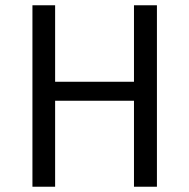

<svg xmlns="http://www.w3.org/2000/svg" viewBox="-20 -708 718 728"><path d="M488 0V-326H189V0H103V-688H189V-398H488V-688H575V0Z"/></svg>

Font: FiraGO Book
Style: Regular
Weight: 350
Designer: bBox Type
Foundry: bBox Type GmbH
Version: Version 1.001;PS 001.001;hotconv 1.0.88;makeotf.lib2.5.64775